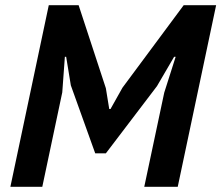

<svg xmlns="http://www.w3.org/2000/svg" viewBox="-20 -720 853 740"><path d="M613 -363 657 -501H651L585 -388L388 -129H347L253 -391L235 -501H230L220 -364L143 0H20L168 -700H283L388 -380L401 -300H406L452 -382L688 -700H813L665 0H536Z"/></svg>

Font: PT Sans
Style: Bold Italic
Weight: 700
Italic angle: -12°
Designer: A.Korolkova, O.Umpeleva, V.Yefimov
Foundry: ParaType Ltd
Version: Version 2.003W OFL